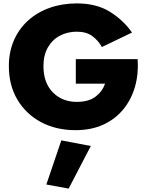

<svg xmlns="http://www.w3.org/2000/svg" viewBox="-20 -738 866 1127"><path d="M425 -247V-391H788Q794 -305 772.5 -229.5Q751 -154 704 -96.5Q657 -39 586.5 -6.5Q516 26 423 26Q309 26 221 -21Q133 -68 82.5 -152.5Q32 -237 32 -350Q32 -434 62 -502Q92 -570 146 -618.5Q200 -667 273 -692.5Q346 -718 431 -718Q546 -718 625 -669Q704 -620 755 -547L578 -462Q557 -500 522 -526Q487 -552 431 -552Q377 -552 332.5 -529Q288 -506 261.5 -460.5Q235 -415 235 -350Q235 -252 290 -196Q345 -140 431 -140Q500 -140 540 -170Q580 -200 597 -247ZM340 86 513 119 383 369 252 345Z"/></svg>

Font: Jost* Heavy
Style: Regular
Weight: 800
Version: Version 3.7